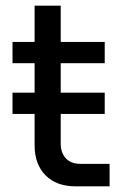

<svg xmlns="http://www.w3.org/2000/svg" viewBox="-20 -658 445 678"><path d="M247.2 0Q179.2 0 140.7 -39Q102.2 -78 102.2 -145V-638H194.4V-151.4Q194.4 -118 212.7 -98.7Q231 -79.4 264.4 -79.4H367V0ZM24.2 -434.8V-510H349.8V-434.8ZM24.2 -255.6V-330.8H349.8V-255.6Z"/></svg>

Font: MuseoModerno Thin
Style: Regular
Weight: 100
Designer: Pablo Cosgaya, Héctor Gatti, Marcela Romero, and the Authors of The MuseoModerno Project.
Foundry: Omnibus-Type Team
Version: Version 1.003